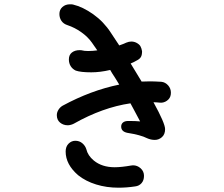

<svg xmlns="http://www.w3.org/2000/svg" viewBox="-20 -846 1040 892"><path d="M724 -369Q704 -371 693 -371Q747 -273 747 -246Q747 -222 732.5 -209Q718 -196 699 -196Q681 -196 663 -204Q634 -219 571 -229Q543 -235 543 -258Q543 -270 551.5 -277Q560 -284 576 -284Q611 -284 631 -282Q621 -302 599 -342Q591 -358 586 -366Q457 -347 324 -272Q319 -269 310.5 -266.5Q302 -264 295 -264Q274 -264 259 -276.5Q244 -289 244 -311Q244 -324 251.5 -336Q259 -348 271 -355Q402 -426 534 -453L515 -484Q499 -508 492 -521Q445 -510 404 -510Q355 -510 332 -518Q317 -525 308.5 -538.5Q300 -552 300 -570Q300 -591 314 -602Q328 -613 350 -613Q358 -613 361 -612Q371 -609 390 -609Q410 -609 432 -612L407 -648Q388 -675 357.5 -696.5Q327 -718 294 -729Q275 -735 265.5 -749Q256 -763 256 -781Q256 -801 270 -813.5Q284 -826 305 -826Q315 -826 319 -825Q365 -814 413.5 -779.5Q462 -745 495 -694L534 -635Q552 -641 567 -648Q579 -653 590 -653Q603 -653 614.5 -647Q626 -641 632 -632Q638 -621 640 -608Q640 -591 635 -582Q630 -573 619 -567Q600 -556 587 -551L604 -523L638 -467Q651 -468 677 -468Q696 -468 730 -466Q748 -464 761 -449.5Q774 -435 774 -415Q774 -395 761.5 -383Q749 -371 732 -369ZM649 -29Q649 -8 637.5 5Q626 18 608 20Q569 26 530 26Q475 26 426.5 11Q378 -4 343 -32Q285 -82 285 -142Q285 -165 298.5 -178.5Q312 -192 330 -192Q349 -192 362.5 -180.5Q376 -169 381 -153Q388 -123 416 -100Q454 -69 513 -69Q543 -69 589 -77Q592 -78 598 -78Q618 -78 633.5 -64Q649 -50 649 -29Z"/></svg>

Font: Tsukimi Rounded SemiBold
Style: Regular
Weight: 600
Designer: Takashi Funayama
Foundry: Takashi Funayama
Version: Version 1.032; ttfautohint (v1.8.3)